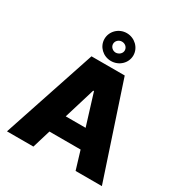

<svg xmlns="http://www.w3.org/2000/svg" viewBox="-215 -1111 1197 1266"><g transform="rotate(30 383.5 -478.0)"><path d="M222.7 0 264.6 -138.7H502L543.9 0H744.1L509.8 -707H256.8L21.5 0ZM382.8 -744.1C443.4 -744.1 493.2 -791 493.2 -849.6C493.2 -908.2 443.4 -956.1 382.8 -956.1C322.3 -956.1 273.4 -908.2 273.4 -849.6C273.4 -791 322.3 -744.1 382.8 -744.1ZM382.8 -807.6C358.4 -807.6 338.9 -827.1 338.9 -849.6C338.9 -873 359.4 -891.6 382.8 -891.6C408.2 -891.6 427.7 -873 427.7 -849.6C427.7 -827.1 407.2 -808.6 382.8 -807.6ZM307.6 -279.3 379.9 -516.6H385.7L459 -279.3Z"/></g></svg>

Font: Pretendard Black
Style: Regular
Weight: 900
Designer: Base glyphs from Inter by Rasmus Andersson; Hangeul glyphs from Noto Sans CJK(Source Han Sans) by Jang Soo-young and Kan
Foundry: Kil Hyung-jin
Version: Version 1.309;Glyphs 3.2 (3225)